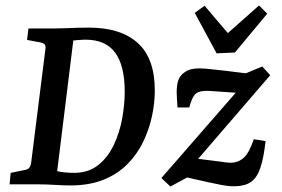

<svg xmlns="http://www.w3.org/2000/svg" viewBox="-20 -674 1030 702"><path d="M237 4Q211 4 180.5 2Q150 0 121 0H15L19 -42L68 -52Q81 -54 86.5 -60Q92 -66 94 -80L146 -494Q148 -507 143 -512Q138 -517 127 -519L79 -528L84 -570H185Q202 -570 223 -571Q244 -572 266 -572.5Q288 -573 306 -573Q421 -573 483.5 -517Q546 -461 546 -343Q546 -297 535.5 -248.5Q525 -200 503 -154.5Q481 -109 445 -73Q409 -37 357.5 -16.5Q306 4 237 4ZM251 -42Q303 -42 338.5 -70Q374 -98 395.5 -143Q417 -188 426.5 -239.5Q436 -291 436 -339Q436 -434 401 -481.5Q366 -529 292 -529Q282 -529 271 -528Q260 -527 248 -526L189 -48Q202 -45 219 -43.5Q236 -42 251 -42ZM603 8 570 -23 869 -366 870 -333 755 -341Q728 -343 712.5 -339.5Q697 -336 688.5 -323Q680 -310 672 -281H629Q628 -298 627 -312Q626 -326 626 -336Q626 -363 632 -380.5Q638 -398 654 -409Q666 -418 679.5 -421Q693 -424 709 -424Q726 -424 752 -421Q778 -418 806 -415L879 -406L939 -431L968 -399L675 -59V-97L794 -82Q800 -81 807.5 -80Q815 -79 822 -79Q851 -79 871 -97Q891 -115 908 -165L951 -158Q944 -95 931.5 -59Q919 -23 896.5 -8Q874 7 837 7Q813 7 788.5 2Q764 -3 740 -8L664 -25ZM957 -624 839 -482 772 -479 692 -627 728 -653 813 -553 927 -654Z"/></svg>

Font: Yrsa Medium
Style: Italic
Weight: 500
Italic angle: -7.10001°
Designer: Anna Giedrys (Yrsa+Rasa design), David Brezina (Yrsa art-direction, Rasa art-direction, design)
Foundry: Rosetta Type Foundry
Version: Version 2.004